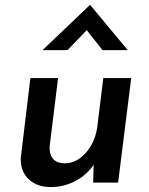

<svg xmlns="http://www.w3.org/2000/svg" viewBox="-20 -739 602 777"><path d="M511 -423 458 0H357L359 -72Q331 -31 285 -6.5Q239 18 185 18Q131 18 97.5 -12.5Q64 -43 64 -93Q64 -103 65 -108L103 -423H215L181 -148Q179 -116 193.5 -97.5Q208 -79 241 -78Q291 -78 329.5 -123Q368 -168 375 -236L398 -423ZM395 -536 331 -617 253 -536H152L344 -719H345L497 -536Z"/></svg>

Font: Josefin Sans SemiBold
Style: Italic
Weight: 600
Italic angle: -7°
Designer: Santiago Orozco
Foundry: Typemade
Version: Version 2.000